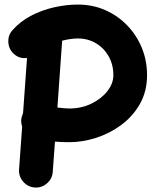

<svg xmlns="http://www.w3.org/2000/svg" viewBox="-20 -752 679 846"><path d="M41.5 -514.2Q19 -534.2 16.8 -564.9Q14.6 -595.7 34.7 -618.7Q68.4 -657.2 116.2 -682.4Q164.1 -707.5 218 -719.7Q272 -731.9 322.8 -731.9Q388.2 -731.9 443.6 -707.5Q499 -683.1 540.5 -640.1Q582 -597.2 605 -541Q627.9 -484.9 627.9 -420.9Q627.9 -349.6 596.7 -294.4Q565.4 -239.3 514.6 -201.7Q463.9 -164.1 403.8 -144.8Q343.8 -125.5 285.6 -125.5Q272.5 -125.5 256.3 -126Q240.2 -126.5 222.2 -127.9L212.4 5.4Q210.4 35.6 187 55.9Q163.6 76.2 132.8 74.2Q102.5 71.8 82.3 48.6Q62 25.4 64 -5.4L77.6 -193.8Q68.4 -220.2 78.6 -245.6Q80.1 -249 81.5 -252.4L99.1 -496.6Q65.9 -492.2 41.5 -514.2ZM322.8 -582.5Q306.2 -582.5 288.6 -579.8Q271 -577.1 253.9 -572.8L232.9 -278.3Q248 -276.4 262.5 -275.1Q276.9 -273.9 285.6 -273.9Q338.4 -273.9 382.3 -295.2Q426.3 -316.4 452.9 -350.1Q479.5 -383.8 479.5 -420.9Q479.5 -467.3 458.7 -503.9Q438 -540.5 402.6 -561.5Q367.2 -582.5 322.8 -582.5Z"/></svg>

Font: Mikhak-DS1-FD ExtraBold
Style: Regular
Weight: 800
Designer: Amin Abedi
Version: Version 3.2